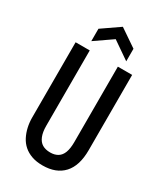

<svg xmlns="http://www.w3.org/2000/svg" viewBox="-214 -948 899 1047"><g transform="rotate(30 235.0 -425.0)"><path d="M236 12Q197 12 167.5 1.5Q138 -9 117 -27.5Q96 -46 83 -71.5Q70 -97 63.5 -126Q57 -155 57 -186V-660H146V-185Q146 -146 156.5 -120Q167 -94 187 -82Q207 -70 237 -70Q265 -70 284.5 -82Q304 -94 313.5 -119.5Q323 -145 323 -185V-660H413V-186Q413 -88 367 -38Q321 12 236 12ZM128 -708V-786L238 -862L348 -787V-708L238 -784Z"/></g></svg>

Font: Bricolage Grotesque 36pt Condensed
Style: Regular
Weight: 400
Width: 3
Designer: Mathieu Triay
Foundry: Atelier Triay
Version: Version 1.001;gftools[0.9.33.dev8+g029e19f]